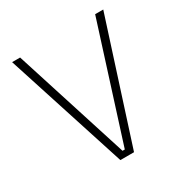

<svg xmlns="http://www.w3.org/2000/svg" viewBox="-150 -761 850 883"><g transform="rotate(-30 275.0 -319.5)"><path d="M239 0 33 -639H75.5L269 -32H281L474 -639H517L311.5 0Z"/></g></svg>

Font: Anek Tamil ExtraLight
Style: Regular
Weight: 250
Version: Version 1.003